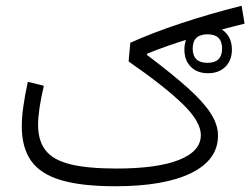

<svg xmlns="http://www.w3.org/2000/svg" viewBox="-20 -647 870 667"><path d="M702.6 -557.1Q740.2 -557.1 762.9 -534.7Q785.6 -512.2 785.6 -474.6Q785.6 -437.5 762.9 -415Q740.2 -392.6 702.6 -392.6Q665.5 -392.6 643.1 -414.8Q620.6 -437 620.6 -474.6Q620.6 -512.2 643.1 -534.7Q665.5 -557.1 702.6 -557.1ZM700.7 -527.8Q649.4 -527.8 649.4 -478.5Q649.4 -428.7 700.7 -428.7Q751.5 -428.7 751.5 -478.5Q751.5 -527.8 700.7 -527.8ZM76.7 -362.8 132.3 -349.1Q112.3 -263.7 112.3 -212.9Q112.3 -157.7 138.7 -124.3Q165 -90.8 224.9 -76.2Q284.7 -61.5 384.3 -61.5Q526.4 -61.5 602.1 -91.6Q677.7 -121.6 677.7 -177.7Q677.7 -224.1 615.5 -284.9Q553.2 -345.7 426.8 -433.6L432.6 -498.5Q511.2 -533.7 610.8 -566.7Q710.4 -599.6 819.3 -627L829.6 -564.9Q716.8 -536.6 634 -511Q551.3 -485.4 491.2 -460.4L490.7 -456.1Q577.6 -390.6 632.1 -341.8Q686.5 -293 711.9 -253.4Q737.3 -213.9 737.3 -175.8Q737.3 -91.8 644.3 -45.9Q551.3 0 380.4 0Q264.2 0 192.6 -21Q121.1 -42 88.4 -87.9Q55.7 -133.8 55.7 -208.5Q55.7 -267.1 76.7 -362.8Z"/></svg>

Font: Estedad-FD Light
Style: Regular
Weight: 300
Designer: Amin Abedi
Version: Version 7.3